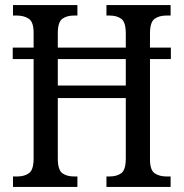

<svg xmlns="http://www.w3.org/2000/svg" viewBox="-20 -734 721 754"><path d="M31 0V-41H48Q76 -41 94 -54Q112 -67 112 -112V-502H30V-547H112V-605Q112 -648 93 -660.5Q74 -673 45 -673H31V-714H284V-673H271Q242 -673 224.5 -660Q207 -647 207 -603V-547H474V-602Q474 -647 456.5 -660Q439 -673 410 -673H398V-714H650V-673H634Q605 -673 587 -660Q569 -647 569 -602V-547H651V-502H569V-108Q569 -66 587.5 -53.5Q606 -41 634 -41H650V0H398V-41H410Q439 -41 456.5 -54Q474 -67 474 -113V-349H207V-112Q207 -67 224.5 -54Q242 -41 271 -41H284V0ZM207 -398H474V-502H207Z"/></svg>

Font: Noto Serif Thai Condensed
Style: Regular
Weight: 400
Width: 3
Designer: Monotype Design Team
Foundry: Monotype Imaging Inc.
Version: Version 2.002; ttfautohint (v1.8.4.7-5d5b)